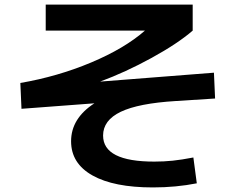

<svg xmlns="http://www.w3.org/2000/svg" viewBox="-20 -772 1040 840"><path d="M291 -154Q291 -254 393 -320L74 -296L69 -409Q232 -437 378.5 -498.5Q525 -560 614 -638H180V-752H823V-638Q757 -581 643 -518.5Q529 -456 418 -415L916 -454L921 -341L749 -330Q586 -320 508.5 -283Q431 -246 431 -179Q431 -65 655 -65Q697 -65 735.5 -69Q774 -73 826 -83L841 30Q750 48 649 48Q478 48 384.5 -4.5Q291 -57 291 -154Z"/></svg>

Font: Enso
Style: Bold
Weight: 700
Designer: Coji Morishita
Foundry: UNDERFOREST DESIGN
Version: Version 1.000